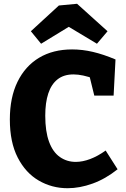

<svg xmlns="http://www.w3.org/2000/svg" viewBox="-20 -981 666 1014"><path d="M337 13Q254 13 184.5 -27.5Q115 -68 73.5 -149Q32 -230 32 -350Q32 -466 72.5 -549Q113 -632 186.5 -676Q260 -720 361 -720Q415 -720 470.5 -707Q526 -694 590 -667L580 -476H478L450 -590L480 -564Q448 -576 420 -582Q392 -588 368 -588Q317 -588 284 -562Q251 -536 235 -487.5Q219 -439 219 -370Q219 -287 239 -232.5Q259 -178 296 -152Q333 -126 380 -126Q416 -126 456 -141Q496 -156 538 -186L601 -87Q537 -36 469 -11.5Q401 13 337 13ZM197 -750 143 -816 291 -952 387 -961 548 -816 492 -750 282 -876 400 -874Z"/></svg>

Font: Bitter Thin ExtraBold
Style: Regular
Weight: 800
Version: Version 3.020